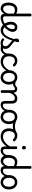

<svg xmlns="http://www.w3.org/2000/svg" viewBox="2552 -3566 1033 6176"><g transform="rotate(90 3068.0 -477.5)"><path d="M251 17Q195 17 153 -11Q111 -39 87 -94Q63 -149 63 -232Q63 -284 73 -328.5Q83 -373 102 -408.5Q121 -444 148.5 -468.5Q176 -493 211.5 -506Q247 -519 291 -519Q322 -519 355 -510Q388 -501 418 -485V-948Q418 -961 429 -967.5Q440 -974 462 -974Q484 -974 494 -967.5Q504 -961 504 -948V-134Q504 -90 517.5 -74Q531 -58 568 -58Q579 -58 584.5 -46.5Q590 -35 588.5 -20.5Q587 -6 577.5 5.5Q568 17 549 17Q522 17 500 11.5Q478 6 462 -7Q446 -20 436 -39.5Q426 -59 423 -88L422 -105Q399 -59 371 -32Q343 -5 312.5 6Q282 17 251 17ZM264 -63Q295 -63 323 -79.5Q351 -96 375.5 -130.5Q400 -165 418 -222V-405Q387 -425 357.5 -432.5Q328 -440 298 -440Q271 -440 248 -432Q225 -424 207.5 -407.5Q190 -391 177.5 -366.5Q165 -342 158.5 -309.5Q152 -277 152 -235Q152 -184 164 -145Q176 -106 201 -84.5Q226 -63 264 -63Z M549 17Q530 17 523.5 5.5Q517 -6 521 -20.5Q525 -35 537 -46.5Q549 -58 568 -58Q620 -58 672.5 -78.5Q725 -99 765 -131Q779 -141 789 -136.5Q799 -132 805 -120Q811 -108 810 -94.5Q809 -81 798 -74Q763 -46 720 -25.5Q677 -5 633 6Q589 17 549 17Z M769 -127Q789 -142 807 -158.5Q825 -175 841 -192Q864 -219 881 -246Q898 -273 907 -302Q916 -331 916 -360Q916 -406 898 -423Q880 -440 849 -440Q835 -440 828.5 -452Q822 -464 822 -479.5Q822 -495 830 -507Q838 -519 854 -519Q906 -519 939.5 -498Q973 -477 989 -442Q1005 -407 1005 -366Q1005 -332 992 -295Q979 -258 956 -222Q933 -186 903 -153Q882 -130 858 -108.5Q834 -87 808 -69Z M949 17Q903 17 862 -1Q821 -19 788 -51Q755 -83 730.5 -125Q706 -167 693 -215Q680 -263 680 -313Q680 -348 687.5 -379.5Q695 -411 710.5 -436.5Q726 -462 747.5 -480.5Q769 -499 796 -509Q823 -519 854 -519Q863 -519 867.5 -507Q872 -495 871 -479.5Q870 -464 864.5 -452Q859 -440 850 -440Q831 -440 816.5 -431.5Q802 -423 791 -407Q780 -391 774 -367.5Q768 -344 768 -313Q768 -261 784.5 -215.5Q801 -170 829 -135Q857 -100 892 -80Q927 -60 964 -60Q1012 -60 1053.5 -86Q1095 -112 1131 -165Q1167 -218 1197.5 -298Q1228 -378 1254 -484Q1257 -493 1271.5 -493Q1286 -493 1300 -485.5Q1314 -478 1310 -463Q1284 -343 1247.5 -252.5Q1211 -162 1165.5 -102Q1120 -42 1066 -12.5Q1012 17 949 17Z M1543 17Q1519 17 1495 12Q1471 7 1447.5 5Q1424 3 1397 13L1419 -20Q1452 -35 1477 -43.5Q1502 -52 1522 -55Q1542 -58 1562 -58Q1571 -58 1573 -46.5Q1575 -35 1571 -20.5Q1567 -6 1559.5 5.5Q1552 17 1543 17ZM1375 19Q1327 19 1285.5 3.5Q1244 -12 1218 -38Q1211 -46 1212 -58Q1213 -70 1226 -83Q1237 -94 1246 -96Q1255 -98 1267 -89Q1292 -71 1318 -60.5Q1344 -50 1379 -50Q1420 -50 1443.5 -73.5Q1467 -97 1467 -135Q1467 -169 1449.5 -197Q1432 -225 1403.5 -251Q1375 -277 1343 -302.5Q1311 -328 1283 -355.5Q1255 -383 1237 -415.5Q1219 -448 1219 -487Q1219 -528 1240 -552Q1261 -576 1291 -576Q1313 -576 1324.5 -565.5Q1336 -555 1336 -536Q1336 -519 1329 -497.5Q1322 -476 1311 -452Q1311 -429 1328.5 -408Q1346 -387 1374 -366.5Q1402 -346 1432.5 -323.5Q1463 -301 1490.5 -274Q1518 -247 1535.5 -212.5Q1553 -178 1553 -134Q1553 -65 1504.5 -23Q1456 19 1375 19Z M1543 17Q1529 17 1522.5 5.5Q1516 -6 1517.5 -20.5Q1519 -35 1530 -46.5Q1541 -58 1562 -58Q1589 -58 1611.5 -67Q1634 -76 1652.5 -95Q1671 -114 1684.5 -144Q1698 -174 1706 -215Q1709 -230 1722 -233.5Q1735 -237 1747 -232Q1759 -227 1757 -212Q1749 -153 1730.5 -109.5Q1712 -66 1684.5 -38.5Q1657 -11 1621.5 3Q1586 17 1543 17Z M1970 17Q1843 17 1772 -53Q1701 -123 1701 -250Q1701 -309 1718.5 -358Q1736 -407 1767 -443Q1798 -479 1840.5 -499Q1883 -519 1934 -519Q1980 -519 2028 -499Q2076 -479 2112 -435Q2123 -421 2120 -411.5Q2117 -402 2106 -390Q2093 -377 2082 -374Q2071 -371 2059 -381Q2031 -404 2004.5 -421.5Q1978 -439 1934 -439Q1901 -439 1874 -426Q1847 -413 1828.5 -388Q1810 -363 1800 -328.5Q1790 -294 1790 -250Q1790 -190 1811 -147Q1832 -104 1873 -81Q1914 -58 1970 -58Q1984 -58 1991.5 -46.5Q1999 -35 1999 -20.5Q1999 -6 1992 5.5Q1985 17 1970 17Z M1968 17Q1959 17 1954.5 5.5Q1950 -6 1950 -20.5Q1950 -35 1955 -46.5Q1960 -58 1970 -58Q2025 -58 2075 -82Q2125 -106 2167 -152.5Q2209 -199 2240 -266Q2245 -276 2257.5 -273Q2270 -270 2280 -260.5Q2290 -251 2286 -241Q2253 -157 2203 -99.5Q2153 -42 2093 -12.5Q2033 17 1968 17Z M2469 19Q2402 19 2349.5 -15Q2297 -49 2267 -109.5Q2237 -170 2237 -250Q2237 -309 2254 -358Q2271 -407 2302.5 -443Q2334 -479 2376 -499Q2418 -519 2469 -519Q2536 -519 2588 -484.5Q2640 -450 2670 -389.5Q2700 -329 2700 -251Q2700 -204 2689 -163Q2678 -122 2657.5 -88.5Q2637 -55 2608.5 -31Q2580 -7 2544.5 6Q2509 19 2469 19ZM2469 -61Q2502 -61 2528 -74.5Q2554 -88 2573 -113Q2592 -138 2602 -173Q2612 -208 2612 -251Q2612 -308 2594.5 -350.5Q2577 -393 2545 -416Q2513 -439 2469 -439Q2437 -439 2410 -426Q2383 -413 2364 -387.5Q2345 -362 2335 -327.5Q2325 -293 2325 -250Q2325 -193 2343 -150.5Q2361 -108 2393 -84.5Q2425 -61 2469 -61Z M2681 -379Q2668 -379 2650.5 -384Q2633 -389 2614 -398Q2595 -407 2576 -418Q2561 -427 2558 -439.5Q2555 -452 2559 -463.5Q2563 -475 2571.5 -480.5Q2580 -486 2587 -481Q2619 -464 2641 -457Q2663 -450 2680 -450Q2705 -450 2722.5 -460Q2740 -470 2756.5 -483Q2773 -496 2791 -506Q2809 -516 2836 -516Q2848 -516 2854 -504.5Q2860 -493 2860 -478.5Q2860 -464 2853.5 -452.5Q2847 -441 2833 -441Q2813 -441 2798 -432Q2783 -423 2766.5 -410.5Q2750 -398 2730 -388.5Q2710 -379 2681 -379Z M3350 17Q3320 17 3296.5 8.5Q3273 0 3257.5 -18.5Q3242 -37 3234 -65.5Q3226 -94 3226 -135V-334Q3226 -368 3216.5 -391.5Q3207 -415 3187 -427Q3167 -439 3133 -439Q3109 -439 3084.5 -428.5Q3060 -418 3038.5 -396Q3017 -374 2998.5 -341.5Q2980 -309 2967 -264V-11Q2967 2 2956 8.5Q2945 15 2923 15Q2902 15 2891.5 8.5Q2881 2 2881 -11V-377Q2881 -413 2871 -427Q2861 -441 2833 -441Q2820 -441 2813.5 -452.5Q2807 -464 2807 -478.5Q2807 -493 2814 -504.5Q2821 -516 2836 -516Q2864 -516 2885.5 -509.5Q2907 -503 2922.5 -490.5Q2938 -478 2947.5 -459.5Q2957 -441 2961 -417L2963 -390Q2978 -423 2998.5 -447Q3019 -471 3042.5 -487Q3066 -503 3092 -511Q3118 -519 3145 -519Q3194 -519 3231.5 -501.5Q3269 -484 3290.5 -445.5Q3312 -407 3312 -343V-138Q3312 -94 3324 -76Q3336 -58 3369 -58Q3383 -58 3390 -46.5Q3397 -35 3395.5 -20.5Q3394 -6 3383 5.5Q3372 17 3350 17Z M3350 17Q3336 17 3329.5 5.5Q3323 -6 3324.5 -20.5Q3326 -35 3337 -46.5Q3348 -58 3369 -58Q3396 -58 3418.5 -67Q3441 -76 3459.5 -95Q3478 -114 3491.5 -144Q3505 -174 3513 -215Q3516 -230 3529 -233.5Q3542 -237 3554 -232Q3566 -227 3564 -212Q3556 -153 3537.5 -109.5Q3519 -66 3491.5 -38.5Q3464 -11 3428.5 3Q3393 17 3350 17Z M3741 19Q3674 19 3621.5 -15Q3569 -49 3539 -109.5Q3509 -170 3509 -250Q3509 -309 3526 -358Q3543 -407 3574.5 -443Q3606 -479 3648 -499Q3690 -519 3741 -519Q3808 -519 3860 -484.5Q3912 -450 3942 -389.5Q3972 -329 3972 -251Q3972 -204 3961 -163Q3950 -122 3929.5 -88.5Q3909 -55 3880.5 -31Q3852 -7 3816.5 6Q3781 19 3741 19ZM3741 -61Q3774 -61 3800 -74.5Q3826 -88 3845 -113Q3864 -138 3874 -173Q3884 -208 3884 -251Q3884 -308 3866.5 -350.5Q3849 -393 3817 -416Q3785 -439 3741 -439Q3709 -439 3682 -426Q3655 -413 3636 -387.5Q3617 -362 3607 -327.5Q3597 -293 3597 -250Q3597 -193 3615 -150.5Q3633 -108 3665 -84.5Q3697 -61 3741 -61Z M4042 -373Q3996 -373 3940 -388.5Q3884 -404 3819 -438Q3810 -443 3807.5 -454.5Q3805 -466 3808.5 -477.5Q3812 -489 3820 -494.5Q3828 -500 3840 -494Q3870 -477 3904 -465.5Q3938 -454 3974 -448Q4010 -442 4044 -442Q4077 -442 4111 -447Q4145 -452 4175.5 -462Q4206 -472 4227 -486Q4239 -495 4248.5 -484.5Q4258 -474 4260 -458Q4262 -442 4247 -432Q4199 -401 4145.5 -387Q4092 -373 4042 -373Z M4378 17Q4251 17 4180 -53Q4109 -123 4109 -250Q4109 -309 4126.5 -358Q4144 -407 4175 -443Q4206 -479 4248.5 -499Q4291 -519 4342 -519Q4388 -519 4436 -499Q4484 -479 4520 -435Q4531 -421 4528 -411.5Q4525 -402 4514 -390Q4501 -377 4490 -374Q4479 -371 4467 -381Q4439 -404 4412.5 -421.5Q4386 -439 4342 -439Q4309 -439 4282 -426Q4255 -413 4236.5 -388Q4218 -363 4208 -328.5Q4198 -294 4198 -250Q4198 -190 4219 -147Q4240 -104 4281 -81Q4322 -58 4378 -58Q4392 -58 4399.5 -46.5Q4407 -35 4407 -20.5Q4407 -6 4400 5.5Q4393 17 4378 17Z M4376 17Q4357 17 4348 5.5Q4339 -6 4339.5 -20.5Q4340 -35 4349.5 -46.5Q4359 -58 4378 -58Q4437 -58 4491.5 -83Q4546 -108 4597.5 -160Q4649 -212 4696 -293Q4702 -301 4714 -297Q4726 -293 4735 -283Q4744 -273 4738 -263Q4695 -172 4637.5 -109.5Q4580 -47 4513.5 -15Q4447 17 4376 17Z M4812 17Q4782 17 4758.5 8.5Q4735 0 4719.5 -18.5Q4704 -37 4696 -65.5Q4688 -94 4688 -135V-489Q4688 -502 4698.5 -508.5Q4709 -515 4730 -515Q4752 -515 4763 -508.5Q4774 -502 4774 -489V-138Q4774 -94 4786 -76Q4798 -58 4831 -58Q4845 -58 4852 -46.5Q4859 -35 4857.5 -20.5Q4856 -6 4845 5.5Q4834 17 4812 17ZM4730 -669Q4702 -669 4688 -684.5Q4674 -700 4674 -731Q4674 -763 4688 -779Q4702 -795 4730 -795Q4758 -795 4771.5 -779Q4785 -763 4785 -731Q4787 -700 4772.5 -684.5Q4758 -669 4730 -669Z M4811 17Q4797 17 4790.5 5.5Q4784 -6 4785.5 -20.5Q4787 -35 4798 -46.5Q4809 -58 4830 -58Q4857 -58 4879.5 -67Q4902 -76 4920.5 -95Q4939 -114 4952.5 -144Q4966 -174 4974 -215Q4977 -230 4990 -233.5Q5003 -237 5015 -232Q5027 -227 5025 -212Q5017 -153 4998.5 -109.5Q4980 -66 4952.5 -38.5Q4925 -11 4889.5 3Q4854 17 4811 17Z M5154 17Q5098 17 5056 -11Q5014 -39 4990 -94Q4966 -149 4966 -232Q4966 -284 4976 -328.5Q4986 -373 5005 -408.5Q5024 -444 5051.5 -468.5Q5079 -493 5114.5 -506Q5150 -519 5194 -519Q5225 -519 5258 -510Q5291 -501 5321 -485V-948Q5321 -961 5332 -967.5Q5343 -974 5365 -974Q5387 -974 5397 -967.5Q5407 -961 5407 -948V-134Q5407 -90 5420.5 -74Q5434 -58 5471 -58Q5482 -58 5487.5 -46.5Q5493 -35 5491.5 -20.5Q5490 -6 5480.5 5.5Q5471 17 5452 17Q5425 17 5403 11.5Q5381 6 5365 -7Q5349 -20 5339 -39.5Q5329 -59 5326 -88L5325 -105Q5302 -59 5274 -32Q5246 -5 5215.5 6Q5185 17 5154 17ZM5167 -63Q5198 -63 5226 -79.5Q5254 -96 5278.5 -130.5Q5303 -165 5321 -222V-405Q5290 -425 5260.5 -432.5Q5231 -440 5201 -440Q5174 -440 5151 -432Q5128 -424 5110.5 -407.5Q5093 -391 5080.5 -366.5Q5068 -342 5061.5 -309.5Q5055 -277 5055 -235Q5055 -184 5067 -145Q5079 -106 5104 -84.5Q5129 -63 5167 -63Z M5452 17Q5438 17 5431.5 5.5Q5425 -6 5426.5 -20.5Q5428 -35 5439 -46.5Q5450 -58 5471 -58Q5498 -58 5520.5 -67Q5543 -76 5561.5 -95Q5580 -114 5593.5 -144Q5607 -174 5615 -215Q5618 -230 5631 -233.5Q5644 -237 5656 -232Q5668 -227 5666 -212Q5658 -153 5639.5 -109.5Q5621 -66 5593.5 -38.5Q5566 -11 5530.5 3Q5495 17 5452 17Z M5843 19Q5776 19 5723.5 -15Q5671 -49 5641 -109.5Q5611 -170 5611 -250Q5611 -309 5628 -358Q5645 -407 5676.5 -443Q5708 -479 5750 -499Q5792 -519 5843 -519Q5910 -519 5962 -484.5Q6014 -450 6044 -389.5Q6074 -329 6074 -251Q6074 -204 6063 -163Q6052 -122 6031.5 -88.5Q6011 -55 5982.5 -31Q5954 -7 5918.5 6Q5883 19 5843 19ZM5843 -61Q5876 -61 5902 -74.5Q5928 -88 5947 -113Q5966 -138 5976 -173Q5986 -208 5986 -251Q5986 -308 5968.5 -350.5Q5951 -393 5919 -416Q5887 -439 5843 -439Q5811 -439 5784 -426Q5757 -413 5738 -387.5Q5719 -362 5709 -327.5Q5699 -293 5699 -250Q5699 -193 5717 -150.5Q5735 -108 5767 -84.5Q5799 -61 5843 -61Z"/></g></svg>

Font: Playwrite IT Trad
Style: Regular
Weight: 400
Designer: Veronika Burian, José Scaglione
Foundry: TypeTogether
Version: Version 1.002